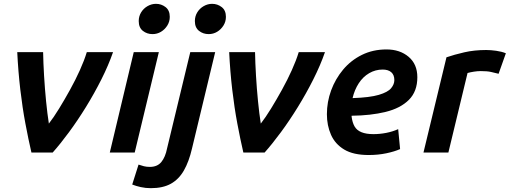

<svg xmlns="http://www.w3.org/2000/svg" viewBox="-20 -796 2660 1002"><path d="M144 0Q128 -69 112.5 -151.5Q97 -234 86 -328Q75 -422 70 -524H205Q206 -468 210 -400.5Q214 -333 220.5 -267.5Q227 -202 235 -151Q260 -183 288.5 -229.5Q317 -276 345.5 -327.5Q374 -379 397 -430Q420 -481 433 -524H570Q546 -455 509 -381.5Q472 -308 428.5 -237.5Q385 -167 340 -106Q295 -45 255 0Z M553 0 678 -524H809L683 0ZM776 -618Q747 -618 725.5 -635Q704 -652 704 -686Q704 -711 716.5 -731.5Q729 -752 750 -764Q771 -776 794 -776Q822 -776 844 -759Q866 -742 866 -708Q866 -683 853 -662.5Q840 -642 820 -630Q800 -618 776 -618Z M767 186Q740 186 715 180.5Q690 175 670 167L703 63Q717 68 731 71.5Q745 75 762 75Q801 75 822 49.5Q843 24 852 -22L973 -524H1103L982 -21Q966 48 939.5 94Q913 140 871.5 163Q830 186 767 186ZM1069 -618Q1040 -618 1018.5 -635Q997 -652 997 -686Q997 -711 1009.5 -731.5Q1022 -752 1043 -764Q1064 -776 1087 -776Q1115 -776 1137 -759Q1159 -742 1159 -708Q1159 -683 1146 -662.5Q1133 -642 1113 -630Q1093 -618 1069 -618Z M1250 0Q1234 -69 1218.5 -151.5Q1203 -234 1192 -328Q1181 -422 1176 -524H1311Q1312 -468 1316 -400.5Q1320 -333 1326.5 -267.5Q1333 -202 1341 -151Q1366 -183 1394.5 -229.5Q1423 -276 1451.5 -327.5Q1480 -379 1503 -430Q1526 -481 1539 -524H1676Q1652 -455 1615 -381.5Q1578 -308 1534.5 -237.5Q1491 -167 1446 -106Q1401 -45 1361 0Z M1904 13Q1824 13 1776.5 -15.5Q1729 -44 1707.5 -92.5Q1686 -141 1686 -200Q1686 -264 1708 -324Q1730 -384 1770.5 -432.5Q1811 -481 1868.5 -509.5Q1926 -538 1997 -538Q2067 -538 2112.5 -499.5Q2158 -461 2158 -393Q2158 -319 2114 -275Q2070 -231 1992.5 -212Q1915 -193 1815 -192Q1815 -191 1815 -189.5Q1815 -188 1815 -187Q1819 -156 1830.5 -136Q1842 -116 1866.5 -106Q1891 -96 1929 -96Q1962 -96 1995.5 -102.5Q2029 -109 2058 -122L2068 -18Q2039 -5 1996 4Q1953 13 1904 13ZM1820 -284Q1910 -287 1957 -301Q2004 -315 2021 -335.5Q2038 -356 2038 -378Q2038 -405 2022 -419Q2006 -433 1977 -433Q1939 -433 1906.5 -414Q1874 -395 1852 -361Q1830 -327 1820 -284Z M2190 0 2310 -497Q2351 -511 2403 -523Q2455 -535 2517 -535Q2541 -535 2569.5 -531Q2598 -527 2620 -518L2582 -411Q2562 -416 2542.5 -420.5Q2523 -425 2489 -425Q2472 -425 2453 -422Q2434 -419 2420 -415L2320 0Z"/></svg>

Font: Ubuntu Sans
Style: Bold Italic
Weight: 700
Italic angle: -13.5°
Designer: Dalton Maag Ltd
Foundry: Dalton Maag Ltd
Version: Version 1.006